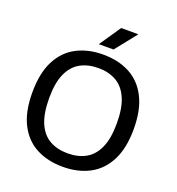

<svg xmlns="http://www.w3.org/2000/svg" viewBox="-165 -1080 1124 1221"><g transform="rotate(20 397.0 -469.0)"><path d="M397 9.5Q293.5 9.5 216.2 -31.5Q139 -72.5 96.5 -156.5Q54 -240.5 54 -370Q54 -499.5 96.8 -583.5Q139.5 -667.5 216.8 -708.5Q294 -749.5 397 -749.5Q500.5 -749.5 577.5 -708.5Q654.5 -667.5 697.2 -583.2Q740 -499 740 -370Q740 -241 697 -156.8Q654 -72.5 576.8 -31.5Q499.5 9.5 397 9.5ZM397 -81.5Q467 -81.5 518.5 -110.2Q570 -139 598.2 -202Q626.5 -265 626.5 -367Q626.5 -472 598 -536.2Q569.5 -600.5 518 -629.5Q466.5 -658.5 397 -658.5Q327.5 -658.5 275.8 -630Q224 -601.5 195.5 -538.5Q167 -475.5 167 -373Q167 -267.5 195.2 -203.2Q223.5 -139 275.2 -110.2Q327 -81.5 397 -81.5ZM346.5 -802 445 -947H561.5L446 -802Z"/></g></svg>

Font: Encode Sans SmExp Md
Style: Regular
Weight: 500
Width: 6
Designer: Multiple Designers
Foundry: Impallari Type
Version: Version 3.002; ttfautohint (v1.8.3) -l 8 -r 50 -G 200 -x 14 